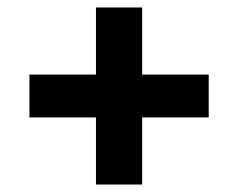

<svg xmlns="http://www.w3.org/2000/svg" viewBox="-20 -588 640 516"><path d="M237.9 -92.1V-272.4H59.1V-387.6H237.9V-567.9H362.1V-387.6H540.9V-272.4H362.1V-92.1Z"/></svg>

Font: Pitagon Sans Mono
Style: Regular
Weight: 400
Monospace: yes
Designer: Travis Tran
Foundry: Pitagon
Version: Version 1.001;gftools[0.9.26]